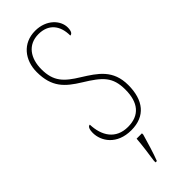

<svg xmlns="http://www.w3.org/2000/svg" viewBox="-302 -760 1018 1018"><g transform="rotate(-45 207.0 -251.5)"><path d="M211 10C316 10 369 -58 369 -171C369 -285 299 -329 221 -378C141 -427 102 -465 102 -556C102 -637 142 -699 223 -699C296 -699 337 -652 337 -574C349 -574 358 -586 358 -614C358 -667 307 -724 223 -724C129 -724 74 -652 74 -563C74 -450 125 -404 206 -354C302 -295 341 -260 341 -165C341 -69 298 -15 211 -15C120 -15 79 -81 76 -167C60 -167 56 -143 56 -125C56 -63 103 10 211 10ZM181 208V221H191C207 181 227 113 239 71V61H199C195 111 188 159 181 208Z"/></g></svg>

Font: Noto Serif Myanmar Condensed Thin
Style: Regular
Weight: 100
Width: 3
Designer: Ben Mitchell and the Monotype Design Team
Foundry: Monotype Imaging Inc.
Version: Version 2.106